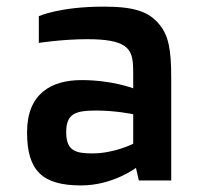

<svg xmlns="http://www.w3.org/2000/svg" viewBox="-20 -547 623 582"><path d="M62 -146C62 -28.8 108.9 15.1 226.1 15.1C321.8 15.1 392.1 -38.1 392.1 -38.1L400.9 0H499V-312C499 -399.9 490.2 -439.9 462.9 -473.1C430.2 -513.2 383.8 -526.9 293.9 -526.9C161.1 -526.9 97.7 -498 97.7 -498V-417C97.7 -417 170.4 -428.2 243.7 -428.2C301.8 -428.2 336.9 -421.9 357.9 -407.2C377.9 -392.1 383.8 -375 383.8 -327.1V-279.3C383.8 -279.3 319.8 -304.2 227.1 -304.2C135.3 -304.2 62 -263.2 62 -146ZM180.7 -146C180.7 -203.1 208.5 -211.9 272.9 -211.9C331.1 -211.9 383.8 -200.7 383.8 -200.7V-111.3C383.8 -111.3 326.7 -82 260.7 -82C210.4 -82 180.7 -88.9 180.7 -146Z"/></svg>

Font: Doppio One
Style: Regular
Weight: 400
Designer: Szymon Celej
Foundry: Sorkin Type Co
Version: Version 1.002